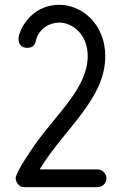

<svg xmlns="http://www.w3.org/2000/svg" viewBox="-20 -775 511 799"><path d="M93 -576C117 -576 125 -588 129 -605C141 -655 185 -681 227 -681C279 -681 345 -635 345 -541C345 -416 227 -311 136 -188C122 -169 45 -59 45 -33C45 -33 48 4 82 4H386C406 4 423 -13 423 -33C423 -53 406 -70 386 -70H145C249 -241 418 -362 418 -541C418 -677 319 -755 227 -755C106 -755 57 -645 57 -613C57 -579 83 -576 93 -576Z"/></svg>

Font: LS
Style: Regular
Weight: 400
Designer: BSozoo
Foundry: BSozoo
Version: Version 001.000